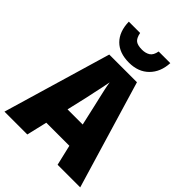

<svg xmlns="http://www.w3.org/2000/svg" viewBox="-265 -1074 1201 1201"><g transform="rotate(45 335.0 -474.0)"><path d="M470 0 438 -136H234L202 0H0L211 -716H456L670 0ZM373 -422Q368 -444 360.5 -476Q353 -508 346 -540Q339 -572 336 -595Q332 -573 325.5 -542Q319 -511 312 -479.5Q305 -448 300 -423L269 -289H403ZM519 -948Q515 -866 465.5 -816.5Q416 -767 334 -767Q248 -767 201 -814.5Q154 -862 152 -948H252Q260 -908 278.5 -895Q297 -882 334 -882Q365 -882 387 -895.5Q409 -909 416 -948Z"/></g></svg>

Font: Noto Sans Lao SemiCondensed Black
Style: Regular
Weight: 900
Width: 4
Designer: Monotype Design Team
Foundry: Monotype Imaging Inc.
Version: Version 2.003; ttfautohint (v1.8.4.7-5d5b)